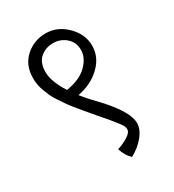

<svg xmlns="http://www.w3.org/2000/svg" viewBox="-179 -722 856 944"><g transform="rotate(-30 249.5 -249.5)"><path d="M396 -13Q396 23 365.5 60Q335 97 291 120Q264 95 251 53Q285 42 312 25Q339 8 339 -10Q339 -26 324 -45.5Q309 -65 305 -70Q285 -95 281.5 -99Q278 -103 269 -113.5Q260 -124 255 -129.5Q250 -135 226.5 -163Q203 -191 194 -201.5Q185 -212 165 -237Q145 -262 136.5 -275Q128 -288 113 -310Q98 -332 91.5 -347.5Q85 -363 77 -383Q63 -418 63 -458Q63 -532 111.5 -575.5Q160 -619 226.5 -619Q293 -619 344 -568Q395 -517 395 -452.5Q395 -388 344.5 -339Q294 -290 215 -275Q244 -238 304 -176Q396 -73 396 -13ZM179 -325Q258 -338 297.5 -378Q337 -418 337 -461.5Q337 -505 306.5 -532Q276 -559 233.5 -559Q191 -559 161 -533Q131 -507 131 -453.5Q131 -400 179 -325Z"/></g></svg>

Font: Karma
Style: Regular
Weight: 400
Designer: Joana Correia
Foundry: Indian Type Foundry
Version: Version 1.202;PS 1.0;hotconv 1.0.78;makeotf.lib2.5.61930; tt